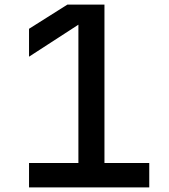

<svg xmlns="http://www.w3.org/2000/svg" viewBox="-20 -820 740 840"><path d="M437 -800V-107H633V0H107V-107H323V-712L107 -572V-694L275 -800Z"/></svg>

Font: Martian Mono
Style: Regular
Weight: 400
Monospace: yes
Designer: Roman Shamin
Foundry: Evil Martians
Version: Version 1.000; ttfautohint (v1.8.4.7-5d5b)